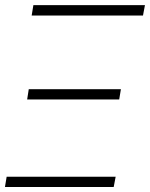

<svg xmlns="http://www.w3.org/2000/svg" viewBox="-51 -748 600 768"><path d="M75.7 -686 82.5 -727.5H528.8L521 -686ZM-31.2 0 -24.4 -41H411.6L403.8 0ZM57.6 -350.1 64 -391.1H432.6L425.8 -350.1Z"/></svg>

Font: Inter Extra Light
Style: Italic
Weight: 200
Italic angle: -9.39999°
Designer: Rasmus Andersson
Foundry: rsms
Version: Version 4.000;git-3c8e0fc